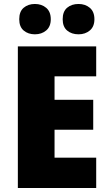

<svg xmlns="http://www.w3.org/2000/svg" viewBox="-20 -948 550 968"><path d="M465 0H70V-714H465V-563H255V-445H450V-294H255V-153H465ZM77 -851Q77 -890 99.5 -909Q122 -928 156 -928Q190 -928 213 -908.5Q236 -889 236 -851Q236 -814 213 -794.5Q190 -775 156 -775Q122 -775 99.5 -794Q77 -813 77 -851ZM296 -851Q296 -890 318.5 -909Q341 -928 376 -928Q410 -928 433 -908.5Q456 -889 456 -851Q456 -814 433 -794.5Q410 -775 376 -775Q341 -775 318.5 -794Q296 -813 296 -851Z"/></svg>

Font: Noto Sans Gujarati SemiCondensed Black
Style: Regular
Weight: 900
Width: 4
Designer: Jelle Bosma - Monotype Design Team, Universal Thirst
Foundry: Monotype Imaging Inc.
Version: Version 2.106; ttfautohint (v1.8.4.7-5d5b)